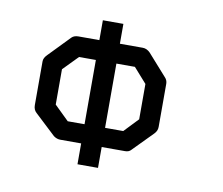

<svg xmlns="http://www.w3.org/2000/svg" viewBox="-56 -544 652 562"><g transform="rotate(10 270.0 -263.0)"><path d="M64 -348 125 -411Q132 -418 145 -418H207V-477H268V-418H336Q348 -418 358 -408L414 -345Q422 -337 422 -326V-198Q422 -186 413 -177L355 -118Q349 -111 337.5 -111H334H268V-49H207V-111H145Q134.5 -111 125 -118L63 -176Q54 -184 54 -198V-328Q54 -338 64 -348ZM114 -315V-210L157 -168H207V-359H157ZM268 -168H322L362 -210V-315L323 -359H268Z"/></g></svg>

Font: IBM 3270
Style: Regular
Weight: 400
Monospace: yes
Version: Version 2.3.1